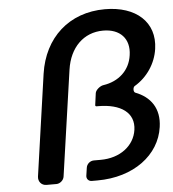

<svg xmlns="http://www.w3.org/2000/svg" viewBox="-53 -796 760 844"><g transform="rotate(-5 327.0 -373.5)"><path d="M441 -747C282 -747 171 -645 148 -488L84 -40C81 -18 96 0 118 0H162C178 0 194 -14 196 -30L263 -496C277 -593 339 -654 425 -654C499 -654 543 -609 532 -536C523 -470 474 -425 405 -415C391 -413 371 -397 369 -383L362 -331C361 -328 364 -325 367 -325H374C475 -325 535 -282 524 -207C514 -138 451 -89 365 -89H335C318 -89 303 -76 301 -59L296 -25C294 -11 304 0 318 0H343C503 0 619 -88 636 -210C648 -292 608 -345 542 -370C533 -374 534 -394 542 -399C598 -432 637 -490 646 -554C663 -671 578 -747 441 -747Z"/></g></svg>

Font: Trueno
Style: RoundIt
Weight: 400
Designer: Julieta Ulanovsky, Jasper
Foundry: Julieta Ulanovsky, Cannot Into Space Fonts
Version: Version 3.001